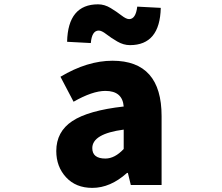

<svg xmlns="http://www.w3.org/2000/svg" viewBox="-20 -868 1040 901"><path d="M413.1 13.7Q335.9 13.7 290 -36.1Q244.1 -85.9 244.1 -159.2Q244.1 -250 319.3 -299.8Q394.5 -349.6 560.5 -368.2Q554.7 -441.4 474.6 -441.4Q414.1 -441.4 325.2 -390.6L263.7 -507.8Q389.6 -583 507.8 -583Q738.3 -583 738.3 -323.2V0H593.8L580.1 -56.6H576.2Q498 13.7 413.1 13.7ZM474.6 -124Q518.6 -124 560.5 -168.9V-259.8Q413.1 -240.2 413.1 -172.9Q413.1 -124 474.6 -124ZM589.8 -656.2Q559.6 -656.2 530.3 -673.3Q501 -690.4 479 -707.5Q457 -724.6 443.4 -724.6Q411.1 -724.6 406.2 -666L294.9 -671.9Q298.8 -847.7 440.4 -847.7Q470.7 -847.7 499.5 -830.1Q528.3 -812.5 550.3 -795.4Q572.3 -778.3 585.9 -778.3Q617.2 -778.3 624 -836.9L734.4 -831.1Q730.5 -656.2 589.8 -656.2Z"/></svg>

Font: Gen Shin Gothic Monospace Heavy
Style: Bold
Weight: 800
Designer: [Source Han Sans]
Ryoko NISHIZUKA  (kana & ideographs); Paul D. Hunt (Latin, Greek & Cyrillic); Wenlong ZHANG  (bopomofo
Version: Version 1.002.20150607